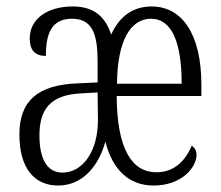

<svg xmlns="http://www.w3.org/2000/svg" viewBox="-20 -564 683 594"><path d="M160 10C241 10 288 -59 306 -126C328 -38 380 10 455 10C542 10 588 -46 588 -85C588 -98 582 -108 573 -113C552 -63 516 -31 464 -31C389 -31 342 -101 341 -267H603V-302C603 -459 543 -544 449 -544C391 -544 349 -513 324 -457C304 -518 265 -544 205 -544C127 -544 72 -506 72 -445C72 -409 88 -391 122 -391C122 -460 139 -506 203 -506C269 -506 282 -453 282 -372V-309L218 -306C98 -301 40 -253 40 -148C40 -40 89 10 160 10ZM542 -305H342C343 -440 385 -506 447 -506C513 -506 542 -430 542 -305ZM173 -30C126 -30 102 -72 102 -145C102 -226 136 -270 229 -275L282 -278L283 -192C283 -96 236 -30 173 -30Z"/></svg>

Font: Noto Serif Georgian ExtraCondensed Light
Style: Regular
Weight: 300
Width: 2
Designer: Monotype Design Team, Akaki Razmadze
Foundry: Google LLC
Version: Version 2.003